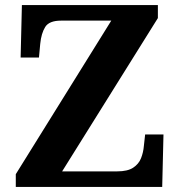

<svg xmlns="http://www.w3.org/2000/svg" viewBox="-20 -734 662 754"><path d="M42 0V-50L417 -653H220Q173 -653 157.5 -628Q142 -603 138 -562L133 -508H61L66 -714H600V-663L224 -61H440Q481 -61 503 -75.5Q525 -90 534 -113Q543 -136 545 -161L550 -206H622L617 0Z"/></svg>

Font: NotoSerif-Bold
Style: Regular
Weight: 700
Designer: Monotype Design Team
Foundry: Monotype Imaging Inc.
Version: Version 2.007; ttfautohint (v1.8) -l 8 -r 50 -G 200 -x 14 -D